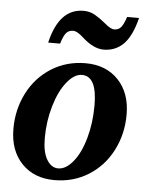

<svg xmlns="http://www.w3.org/2000/svg" viewBox="-51 -723 602 775"><g transform="rotate(5 250.0 -335.5)"><path d="M333.5 -305.2Q333.5 -422.9 272.5 -422.9Q241.7 -422.9 211.7 -385.7Q181.6 -348.6 163.3 -286.1Q145 -223.6 145 -155.8Q145 -99.6 163.1 -69.1Q181.2 -38.6 209.5 -38.6Q240.7 -38.6 270 -74.7Q299.3 -110.8 316.4 -172.4Q333.5 -233.9 333.5 -305.2ZM198.2 9.8Q115.2 9.8 65.4 -42.5Q15.6 -94.7 15.6 -182.6Q15.6 -261.7 49.8 -328.1Q84 -394.5 145.3 -432.9Q206.5 -471.2 283.2 -471.2Q366.2 -471.2 416 -418.9Q465.8 -366.7 465.8 -278.8Q465.8 -199.7 431.6 -133.3Q397.5 -66.9 336.2 -28.6Q274.9 9.8 198.2 9.8ZM350.1 -532.2Q308.6 -532.2 261.7 -575.2Q237.8 -597.2 221.7 -597.2Q203.1 -597.2 192.9 -584.5Q182.6 -571.8 173.3 -541H125Q157.7 -681.2 256.3 -681.2Q282.2 -681.2 302.7 -669.4Q323.2 -657.7 345.7 -639.2Q371.1 -617.2 385.3 -617.2Q403.3 -617.2 413.6 -629.6Q423.8 -642.1 433.6 -671.9H481.9Q463.4 -597.7 430.7 -564.9Q397.9 -532.2 350.1 -532.2Z"/></g></svg>

Font: Liberation Serif
Style: Bold Italic
Weight: 700
Italic angle: -16.333°
Designer: Steve Matteson
Foundry: Ascender Corporation
Version: Version 2.1.5